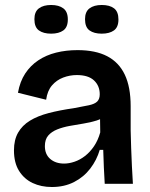

<svg xmlns="http://www.w3.org/2000/svg" viewBox="-20 -737 602 770"><path d="M188 13Q145 13 111 -3Q77 -19 56.5 -51.5Q36 -84 36 -134Q36 -176 52.5 -205Q69 -234 100 -253Q131 -272 175 -283.5Q219 -295 275 -303Q314 -310 337 -315Q360 -320 370 -330Q380 -340 380 -359Q380 -393 357 -414.5Q334 -436 288 -436Q260 -436 233.5 -426Q207 -416 188.5 -394.5Q170 -373 165 -337L52 -365Q60 -410 81 -442Q102 -474 133.5 -495Q165 -516 205 -526Q245 -536 291 -536Q363 -536 410 -511.5Q457 -487 480.5 -437.5Q504 -388 504 -311V-214Q505 -180 506 -143.5Q507 -107 509 -71Q511 -35 513 0H400Q398 -31 396.5 -65.5Q395 -100 394 -136H380Q368 -95 342 -61Q316 -27 277 -7Q238 13 188 13ZM237 -81Q257 -81 279 -88.5Q301 -96 321 -111.5Q341 -127 357 -150.5Q373 -174 382 -206L381 -278L406 -276Q391 -261 367 -253.5Q343 -246 315 -241.5Q287 -237 259.5 -232Q232 -227 209.5 -218Q187 -209 173.5 -193.5Q160 -178 160 -151Q160 -118 181.5 -99.5Q203 -81 237 -81ZM388 -602Q357 -602 339 -615Q321 -628 321 -660Q321 -690 339 -703.5Q357 -717 388 -717Q420 -717 437.5 -703.5Q455 -690 455 -659Q455 -628 437 -615Q419 -602 388 -602ZM185 -602Q154 -602 136 -615Q118 -628 118 -660Q118 -690 136 -703.5Q154 -717 185 -717Q216 -717 234 -703.5Q252 -690 252 -659Q252 -628 234 -615Q216 -602 185 -602Z"/></svg>

Font: Bricolage Grotesque 36pt SemiBold
Style: Regular
Weight: 600
Designer: Mathieu Triay
Foundry: Atelier Triay
Version: Version 1.001;gftools[0.9.33.dev8+g029e19f]